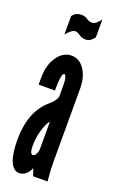

<svg xmlns="http://www.w3.org/2000/svg" viewBox="-148 -792 527 842"><g transform="rotate(20 115.0 -371.0)"><path d="M62 8Q78 8 92 -3.2Q106 -14.5 112.5 -33H113.5Q114 -29.5 118.5 -17Q123 -4.5 125 0H192Q189 -31 188 -51.8Q187 -72.5 187 -95V-431Q187 -485.5 163.5 -520.2Q140 -555 103 -555Q63.5 -555 36.8 -516Q10 -477 10 -419V-386H86Q86 -468 100 -468Q105.5 -468 109.2 -455.2Q113 -442.5 113 -422V-370.5Q113 -352.5 81 -324Q5 -259.5 5 -127Q5 -62.5 19.8 -27.2Q34.5 8 62 8ZM91 -87Q77 -87 77 -128Q77 -162 87.5 -198Q98 -234 112 -251V-124Q112 -110 105.8 -98.5Q99.5 -87 91 -87ZM41 -631Q51 -644 62 -652.5Q73 -661 81 -661Q92 -661 105 -651.5Q118 -642 135 -642Q148.5 -642 158.8 -649.8Q169 -657.5 175 -667V-750Q170.5 -742.5 159 -731.8Q147.5 -721 135 -721Q123.5 -721 111.2 -729.5Q99 -738 82 -738Q55.5 -738 41 -717Z"/></g></svg>

Font: League Gothic Condensed
Style: Regular
Weight: 400
Width: 3
Designer: The League of Moveable Type
Version: Version 1.600; ttfautohint (v1.8.3)